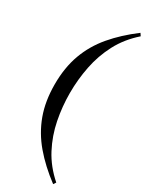

<svg xmlns="http://www.w3.org/2000/svg" viewBox="-232 -734 772 989"><g transform="rotate(30 154.5 -240.0)"><path d="M284 210Q204 150 148 84Q92 18 63 -61Q34 -140 34 -240Q34 -340 63 -419Q92 -498 148 -564Q204 -630 284 -690L294 -675Q229 -618 192 -547.5Q155 -477 139.5 -398.5Q124 -320 124 -240Q124 -160 139.5 -81.5Q155 -3 192 67.5Q229 138 294 195Z"/></g></svg>

Font: El Messiri
Style: Regular
Weight: 400
Designer: Mohamed Gaber
Foundry: Kief Type Foundry
Version: Version 2.020